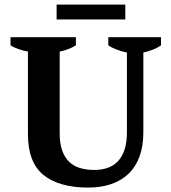

<svg xmlns="http://www.w3.org/2000/svg" viewBox="-20 -828 762 856"><path d="M26.9 -662.1H318.4V-626Q286.6 -606 246.1 -598.1V-234.4Q246.1 -188 257.3 -156.7Q268.6 -125.5 288.8 -106.2Q309.1 -86.9 337.6 -78.6Q366.2 -70.3 400.9 -70.3Q432.1 -70.3 458.5 -79.1Q484.9 -87.9 504.4 -107.7Q523.9 -127.4 534.9 -159.7Q545.9 -191.9 545.9 -239.3V-593.8Q523.9 -598.1 501 -606.7Q478 -615.2 462.9 -626V-662.1H697.8V-626Q680.7 -613.8 659.7 -606Q638.7 -598.1 619.1 -593.8V-238.3Q619.1 -177.7 602.5 -131.6Q585.9 -85.4 554.2 -54.4Q522.5 -23.4 476.8 -7.6Q431.2 8.3 372.6 8.3Q308.6 8.3 258.3 -5.9Q208 -20 173.3 -48.3Q104.5 -104.5 104.5 -230V-598.1Q85.4 -601.6 64.7 -608.4Q43.9 -615.2 26.9 -626ZM232.4 -741.2V-807.6H538.6V-741.2Z"/></svg>

Font: PT Astra Serif
Style: Bold
Weight: 700
Designer: A.Korolkova, I. Chaeva
Foundry: ParaType Ltd
Version: Version 1.002